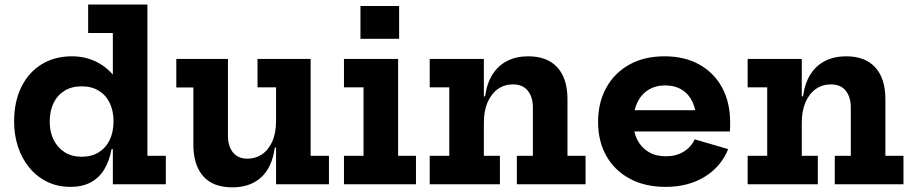

<svg xmlns="http://www.w3.org/2000/svg" viewBox="-20 -810 4008 844"><path d="M476 0V-205.5L479 -244.5V-317.5L476 -406.5V-665H367.5V-790H628V-125H709V0ZM296.5 -562.5Q357 -562.5 407.8 -536.2Q458.5 -510 495.8 -457.2Q533 -404.5 553.5 -325L479 -277Q479 -322.5 462.5 -357Q446 -391.5 414.5 -411Q383 -430.5 339 -430.5Q295 -430.5 263.5 -411Q232 -391.5 215.2 -356.5Q198.5 -321.5 198.5 -275.5Q198.5 -229.5 216 -194.8Q233.5 -160 265 -140.5Q296.5 -121 339 -121Q382.5 -121 414 -140.5Q445.5 -160 462.2 -195Q479 -230 479 -277L494 -154.5H470.5Q460.5 -101.5 438 -64.8Q415.5 -28 378.5 -8.2Q341.5 11.5 290 11.5Q233 11.5 187.2 -11Q141.5 -33.5 109 -73Q76.5 -112.5 59.2 -164.5Q42 -216.5 42 -275.5Q42 -363 73.8 -427.5Q105.5 -492 162.8 -527.2Q220 -562.5 296.5 -562.5Z M1193.5 -426H1112V-551H1345.5V-125H1426V0H1193.5ZM982 -551V-214Q982 -167.5 1004 -140Q1026 -112.5 1068.5 -112.5Q1103 -112.5 1131.5 -131.5Q1160 -150.5 1176.8 -187.8Q1193.5 -225 1193.5 -280L1220 -161.5H1188Q1176 -74 1127.8 -30.2Q1079.5 13.5 1001.5 13.5Q915.5 13.5 872.8 -36Q830 -85.5 830 -173.5V-425.5H755V-551Z M1730 -125H1808.5V0H1492V-125H1578V-426H1492V-551H1730ZM1564.5 -783.5H1734.5V-639.5H1564.5Z M2107 -125H2177.5V0H1869V-125H1955V-426H1869V-551H2107ZM2322.5 -125V-336.5Q2322.5 -383.5 2300.2 -411.2Q2278 -439 2234.5 -439Q2197.5 -439 2168.8 -418.8Q2140 -398.5 2123.5 -360.8Q2107 -323 2107 -271L2080.5 -386.5H2112.5Q2120.5 -445 2145.8 -484Q2171 -523 2210.8 -542.8Q2250.5 -562.5 2302 -562.5Q2385.5 -562.5 2430 -513.8Q2474.5 -465 2474.5 -374V-125H2554V0H2252V-125Z M2906 11.5Q2814.5 11.5 2747.8 -24.8Q2681 -61 2645 -125.2Q2609 -189.5 2609 -274Q2609 -359 2645 -424.2Q2681 -489.5 2746.5 -526Q2812 -562.5 2901 -562.5Q2990 -562.5 3054.8 -526Q3119.5 -489.5 3154.5 -424.5Q3189.5 -359.5 3189.5 -273.5Q3189.5 -259.5 3189.5 -249.5Q3189.5 -239.5 3188.5 -232H3038.5Q3040 -243 3040.2 -254.5Q3040.5 -266 3040.5 -280.5Q3040.5 -326.5 3024.5 -361.2Q3008.5 -396 2977.8 -415.2Q2947 -434.5 2903.5 -434.5Q2861.5 -434.5 2830 -414.8Q2798.5 -395 2781.2 -358.8Q2764 -322.5 2764 -274Q2764 -229.5 2781.5 -195.5Q2799 -161.5 2830.8 -142.2Q2862.5 -123 2907 -123Q2952.5 -123 2985.2 -143.2Q3018 -163.5 3034 -197.5L3181 -154.5Q3150 -77.5 3077.8 -33Q3005.5 11.5 2906 11.5ZM2705.5 -232V-325.5H3099L3115.5 -232Z M3504.5 -125H3575V0H3266.5V-125H3352.5V-426H3266.5V-551H3504.5ZM3720 -125V-336.5Q3720 -383.5 3697.8 -411.2Q3675.5 -439 3632 -439Q3595 -439 3566.2 -418.8Q3537.5 -398.5 3521 -360.8Q3504.5 -323 3504.5 -271L3478 -386.5H3510Q3518 -445 3543.2 -484Q3568.5 -523 3608.2 -542.8Q3648 -562.5 3699.5 -562.5Q3783 -562.5 3827.5 -513.8Q3872 -465 3872 -374V-125H3951.5V0H3649.5V-125Z"/></svg>

Font: Hepta Slab
Style: Bold
Weight: 700
Designer: Michael LaGattuta
Foundry: Michael LaGattuta
Version: Version 1.100